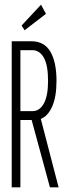

<svg xmlns="http://www.w3.org/2000/svg" viewBox="-20 -799 290 819"><path d="M30 0V-623H114Q169 -623 195 -578.5Q221 -534 221 -454Q221 -386 202.5 -344.5Q184 -303 154 -292L230 0H193L115 -287H67V0ZM67 -325H119Q149 -325 167 -357.5Q185 -390 185 -454Q185 -521 167 -553Q149 -585 118 -585H67ZM85 -670 72 -690 155 -779 176 -740Z"/></svg>

Font: Inconsolata UltraCondensed Light
Style: Regular
Weight: 300
Width: 1
Monospace: yes
Designer: Raph Levien, Cyreal, Brenton Simpson
Foundry: Raph Levien, Cyreal, Google
Version: Version 3.001; ttfautohint (v1.8.2.53-6de2)